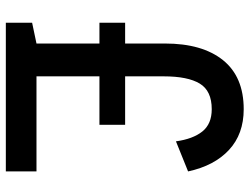

<svg xmlns="http://www.w3.org/2000/svg" viewBox="-116 -718 835 642"><g transform="rotate(90 301.0 -397.5)"><path d="M235.8 -102.5H553.7V0H56.6V-87.9L126 -102.5V-313H56.6V-398.9H126V-532.2Q126 -656.7 181.6 -726.1Q237.3 -795.4 345.7 -795.4Q428.7 -795.4 481.7 -746.3Q534.7 -697.3 553.7 -609.4L453.1 -568.8Q445.3 -625.5 420.2 -657Q395 -688.5 345.7 -688.5Q284.2 -688.5 260 -648.4Q235.8 -608.4 235.8 -528.3V-398.9H397.9V-313H235.8Z"/></g></svg>

Font: Decalotype Medium
Style: Regular
Weight: 500
Designer: Alfredo Marco Pradil
Foundry: Alfredo Marco Pradil
Version: Version 1.0